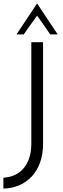

<svg xmlns="http://www.w3.org/2000/svg" viewBox="-56 -962 373 1128"><path d="M-36 146C95 143 197 49 197 -116V-714H128V-119C128 10 59 77 -36 82V146ZM41 -760H84C104 -791 141 -840 162 -870C184 -840 218 -791 239 -760H283C242 -820 202 -882 162 -942Z"/></svg>

Font: Josefin Sans
Style: Regular
Weight: 400
Designer: Santiago Orozco
Foundry: Typemade
Version: 1.000